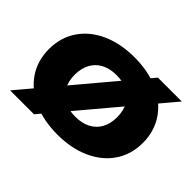

<svg xmlns="http://www.w3.org/2000/svg" viewBox="-134 -817 1063 1063"><g transform="rotate(45 397.0 -285.5)"><path d="M754.7 -600.2 226.2 28.4H39.2L567.7 -600.2ZM29.2 -285.6Q29.2 -375.5 75.1 -444.2Q121.1 -512.8 204.4 -550.6Q287.8 -588.4 396.9 -588.4Q506.1 -588.4 589.5 -550.6Q672.8 -512.8 718.8 -444.2Q764.7 -375.5 764.7 -285.6Q764.7 -195.6 718.8 -127.4Q672.8 -59.1 589.5 -21.2Q506.1 16.6 396.9 16.6Q287.8 16.6 204.4 -21.2Q121.1 -59.1 75.1 -127.4Q29.2 -195.6 29.2 -285.6ZM563.3 -285.6Q563.3 -335.9 543.6 -372.6Q524 -409.4 486.5 -428.8Q449 -448.3 396.9 -448.3Q345.2 -448.3 307.8 -428.8Q270.3 -409.4 250.4 -372.5Q230.6 -335.6 230.6 -285.6Q230.6 -235.6 250.4 -199.1Q270.3 -162.5 307.8 -143Q345.2 -123.5 396.9 -123.5Q449 -123.5 486.5 -143Q524 -162.5 543.6 -198.9Q563.3 -235.3 563.3 -285.6Z"/></g></svg>

Font: Unbounded Variable
Style: Regular
Weight: 400
Designer: Luke Prowse, Jean-Baptiste Morizot, Fátima Lázaro, Florian Runge
Foundry: NaN
Version: Version 1.600;FEAKit 1.0